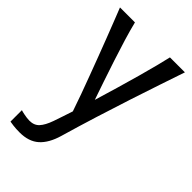

<svg xmlns="http://www.w3.org/2000/svg" viewBox="-211 -741 824 824"><g transform="rotate(45 200.5 -329.0)"><path d="M79.6 13.2Q57.6 13.2 40.5 11Q23.4 8.8 19 7.8V-61.5Q21.5 -60.5 27.1 -59.1Q32.7 -57.6 40.3 -56.2Q47.9 -54.7 56.6 -53.5Q65.4 -52.2 73.7 -52.2Q102.1 -52.2 118.4 -70.1Q134.8 -87.9 147.9 -125Q154.8 -145 162.1 -166.7Q169.4 -188.5 177.2 -212.4Q164.6 -250 149.7 -291Q134.8 -332 119.1 -373.8Q103.5 -415.5 87.9 -456.8Q72.3 -498 57.4 -536.6Q42.5 -575.2 29.1 -609.4Q15.6 -643.6 4.9 -670.9H95.7Q105 -633.3 119.1 -586.4Q133.3 -539.6 149.2 -491.2Q165 -442.9 180.7 -396.7Q196.3 -350.6 209 -314Q225.1 -367.2 240.7 -420.4Q256.3 -473.6 269.5 -521.2Q282.7 -568.8 292.7 -607.7Q302.7 -646.5 308.1 -670.9H398.9Q382.8 -623 361.3 -559.6Q339.8 -496.1 315.7 -422.1Q291.5 -348.1 266.1 -266.8Q240.7 -185.5 216.8 -103Q199.7 -44.4 167.2 -15.6Q134.8 13.2 79.6 13.2Z"/></g></svg>

Font: Crushed
Style: Regular
Weight: 400
Width: 3
Designer: Astigmatic (AOETI)
Foundry: Astigmatic (AOETI)
Version: Version 001.001